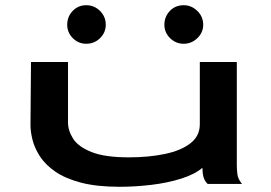

<svg xmlns="http://www.w3.org/2000/svg" viewBox="-20 -706 1040 737"><path d="M439 11Q351 11 290.5 -5Q230 -21 192 -47.5Q154 -74 133.5 -105.5Q113 -137 105 -168.5Q97 -200 97 -226L99 -468H241V-236Q241 -205 260.5 -174Q280 -143 331 -122.5Q382 -102 475 -102Q551 -102 613 -115Q675 -128 711 -156Q747 -184 747 -229V-468H889V-71Q889 -53 891.5 -35.5Q894 -18 909 0H777Q765 -12 761 -27Q757 -42 757 -62Q728 -37 676 -20.5Q624 -4 561.5 3.5Q499 11 439 11ZM311 -538Q281 -538 259.5 -559.5Q238 -581 238 -611Q238 -642 259 -664Q280 -686 311 -686Q342 -686 364 -664Q386 -642 386 -611Q386 -581 364 -559.5Q342 -538 311 -538ZM685 -538Q655 -538 633 -559.5Q611 -581 611 -611Q611 -642 632 -664Q653 -686 685 -686Q715 -686 737.5 -664Q760 -642 760 -611Q760 -581 737.5 -559.5Q715 -538 685 -538Z"/></svg>

Font: Inconsolata UltraExpanded ExtraBold
Style: Regular
Weight: 800
Width: 9
Monospace: yes
Designer: Raph Levien, Cyreal, Brenton Simpson
Foundry: Raph Levien, Cyreal, Google
Version: Version 3.001; ttfautohint (v1.8.2.53-6de2)